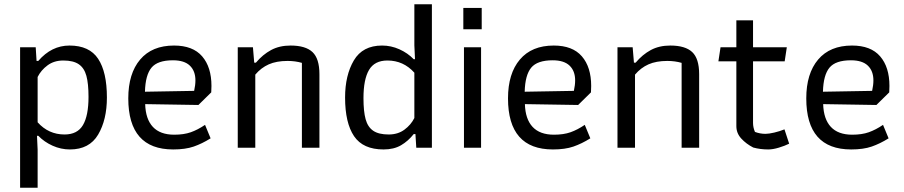

<svg xmlns="http://www.w3.org/2000/svg" viewBox="-20 -691 4229 898"><path d="M74 -470H147L151 -406H159Q221 -478 305 -478Q398 -478 439 -416Q480 -354 480 -235Q480 -131 439 -61.5Q398 8 307 8Q265 8 226 -9.5Q187 -27 159 -56H153L156 9V187H74ZM394 -238Q394 -300 384 -336.5Q374 -373 348.5 -390.5Q323 -408 276 -408Q233 -408 202.5 -385.5Q172 -363 156 -331V-119Q207 -62 282 -62Q342 -62 368 -106Q394 -150 394 -238Z M580 -231Q580 -347 635.5 -412.5Q691 -478 794 -478Q882 -478 925.5 -427.5Q969 -377 969 -289Q969 -269 968 -259L908 -200L659 -204Q661 -134 695 -97.5Q729 -61 795 -61Q840 -61 872.5 -72.5Q905 -84 939 -107L965 -44Q925 -19 886 -5.5Q847 8 790 8Q580 8 580 -231ZM888 -266Q894 -293 894 -315Q894 -359 868 -384Q842 -409 789 -409Q717 -409 688.5 -374.5Q660 -340 658 -262Z M1092 -470H1163L1169 -398H1177Q1209 -436 1248 -457Q1287 -478 1339 -478Q1409 -478 1441.5 -447.5Q1474 -417 1474 -344V0H1392V-397Q1361 -406 1325 -406Q1273 -406 1237 -390Q1201 -374 1174 -342V0H1092Z M1594 -235Q1594 -339 1635 -408.5Q1676 -478 1767 -478Q1809 -478 1848 -460.5Q1887 -443 1915 -414H1921L1918 -479V-671H2000V0H1927L1923 -64H1915Q1889 -31 1855.5 -11.5Q1822 8 1774 8Q1678 8 1636 -54Q1594 -116 1594 -235ZM1918 -139V-351Q1867 -408 1792 -408Q1732 -408 1706 -364Q1680 -320 1680 -232Q1680 -170 1690 -133.5Q1700 -97 1725.5 -79.5Q1751 -62 1798 -62Q1841 -62 1871.5 -84.5Q1902 -107 1918 -139Z M2147 -654H2233V-554H2147ZM2150 -470H2230V0H2150Z M2356 -231Q2356 -347 2411.5 -412.5Q2467 -478 2570 -478Q2658 -478 2701.5 -427.5Q2745 -377 2745 -289Q2745 -269 2744 -259L2684 -200L2435 -204Q2437 -134 2471 -97.5Q2505 -61 2571 -61Q2616 -61 2648.5 -72.5Q2681 -84 2715 -107L2741 -44Q2701 -19 2662 -5.5Q2623 8 2566 8Q2356 8 2356 -231ZM2664 -266Q2670 -293 2670 -315Q2670 -359 2644 -384Q2618 -409 2565 -409Q2493 -409 2464.5 -374.5Q2436 -340 2434 -262Z M2868 -470H2939L2945 -398H2953Q2985 -436 3024 -457Q3063 -478 3115 -478Q3185 -478 3217.5 -447.5Q3250 -417 3250 -344V0H3168V-397Q3137 -406 3101 -406Q3049 -406 3013 -390Q2977 -374 2950 -342V0H2868Z M3503 -1Q3470 -18 3447 -43Q3424 -68 3424 -101V-404H3340L3350 -470H3424V-596H3502V-470H3660L3650 -404H3502V-116Q3502 -95 3511 -74Q3535 -65 3560 -65Q3576 -65 3601.5 -71Q3627 -77 3649 -86L3671 -19Q3651 -9 3623 -0.5Q3595 8 3573 8Q3536 8 3503 -1Z M3751 -231Q3751 -347 3806.5 -412.5Q3862 -478 3965 -478Q4053 -478 4096.5 -427.5Q4140 -377 4140 -289Q4140 -269 4139 -259L4079 -200L3830 -204Q3832 -134 3866 -97.5Q3900 -61 3966 -61Q4011 -61 4043.5 -72.5Q4076 -84 4110 -107L4136 -44Q4096 -19 4057 -5.5Q4018 8 3961 8Q3751 8 3751 -231ZM4059 -266Q4065 -293 4065 -315Q4065 -359 4039 -384Q4013 -409 3960 -409Q3888 -409 3859.5 -374.5Q3831 -340 3829 -262Z"/></svg>

Font: Athiti Medium
Style: Regular
Weight: 500
Designer: CadsonDemak Team
Foundry: CadsonDemak
Version: Version 1.033